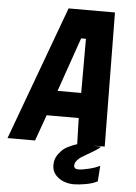

<svg xmlns="http://www.w3.org/2000/svg" viewBox="-74 -772 735 1035"><g transform="rotate(5 294.0 -254.0)"><path d="M254.5 -725H505.5L513.5 0H451.5L492.5 2.5Q490 8 477 17Q464 26 448 35.5Q432 45 422 50.5Q400 63.5 390.8 69.2Q381.5 75 370 88Q358.5 101 358.5 115.5Q358.5 135 382.5 135Q403 135 439.8 126Q476.5 117 498.5 105L492.5 190Q467 203.5 429.5 210.2Q392 217 364.5 217Q336.5 217 309.5 206.8Q282.5 196.5 264.5 175.2Q246.5 154 246.5 123Q246.5 114 248 104Q252 82 266.5 62.5Q281 43 297 31Q307 23.5 326.2 14.8Q345.5 6 364.5 0L360.5 -141H187L136.5 0H-12.5ZM362 -277V-570H336L234 -277Z"/></g></svg>

Font: JuliaMono Black
Style: Italic
Weight: 900
Italic angle: -9°
Monospace: yes
Designer: cormullion
Foundry: corm
Version: Version 0.057; ttfautohint (v1.8.4)